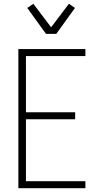

<svg xmlns="http://www.w3.org/2000/svg" viewBox="-20 -994 540 1014"><path d="M77 0V-735H431V-698H117V-401H377V-364H117V-37H431V0ZM223 -815 124 -952 156 -974 250 -850 344 -974 376 -952 277 -815Z"/></svg>

Font: Iosevka SS18 Extralight
Style: Regular
Weight: 200
Monospace: yes
Designer: Belleve Invis
Foundry: Belleve Invis
Version: Version 25.1.1; ttfautohint (v1.8.4)